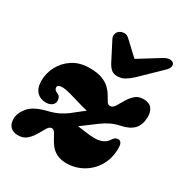

<svg xmlns="http://www.w3.org/2000/svg" viewBox="-173 -871 974 1019"><g transform="rotate(30 313.5 -361.0)"><path d="M575 -192Q575 -129 546.8 -82.5Q518.5 -36 473 -10.5Q427.5 15 375.5 15Q338 15 314.5 2.5Q291 -10 276.8 -28.2Q262.5 -46.5 253.2 -64.8Q244 -83 235.8 -95.5Q227.5 -108 216 -108Q202 -108 190.8 -89.5Q179.5 -71 165.8 -46.5Q152 -22 131.2 -3.5Q110.5 15 77.5 15Q49 15 31.8 -1.2Q14.5 -17.5 14.5 -49.5Q14.5 -85.5 45 -121.8Q75.5 -158 155 -176.5Q190 -185.5 214.2 -197.8Q238.5 -210 260 -226Q282 -244 299.5 -257.5Q317 -271 330 -281Q303 -286.5 269.5 -297Q236 -307.5 205.2 -315.8Q174.5 -324 155.5 -324Q127 -324 127 -307Q127 -301 131 -294.8Q135 -288.5 147 -283.5Q159.5 -278.5 164.5 -269.2Q169.5 -260 169.5 -248.5Q169.5 -230.5 155 -220Q140.5 -209.5 120 -209.5Q85 -209.5 63.2 -232.2Q41.5 -255 41.5 -298.5Q41.5 -345 64 -387.8Q86.5 -430.5 129 -457.8Q171.5 -485 231.5 -485Q280 -485 310.2 -472.8Q340.5 -460.5 358 -442.5Q375.5 -424.5 385.5 -406.2Q395.5 -388 403.5 -376Q411.5 -364 423 -364Q439 -364 450.8 -382.2Q462.5 -400.5 476 -424.5Q489.5 -448.5 509.5 -466.8Q529.5 -485 561.5 -485Q595.5 -485 611.5 -465.2Q627.5 -445.5 627 -413Q626 -365.5 601.8 -339Q577.5 -312.5 527.5 -302Q495.5 -295.5 470 -283.2Q444.5 -271 417.5 -251Q386.5 -227.5 365.5 -212Q344.5 -196.5 331 -186.5Q354 -184 384.2 -179.5Q414.5 -175 436 -175Q494.5 -175 518 -211.5Q526 -224.5 534 -229Q542 -233.5 551.5 -233.5Q562 -233.5 568.5 -224Q575 -214.5 575 -192ZM465 -564Q442 -543 422.2 -531.5Q402.5 -520 378.5 -520Q354.5 -520 341 -531.5Q327.5 -543 316 -564L258 -677Q249.5 -693.5 253.8 -707Q258 -720.5 268 -728Q281 -737 297 -737.2Q313 -737.5 326.5 -725L411.5 -645.5L539.5 -725Q560 -737.5 576 -737.2Q592 -737 599.5 -728Q606 -720.5 602.8 -707Q599.5 -693.5 581.5 -677Z"/></g></svg>

Font: Fraunces 9pt S050 Black
Style: Italic
Weight: 900
Italic angle: -16°
Version: Version 1.000; ttfautohint (v1.8.3)